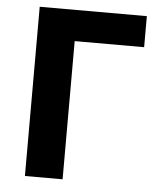

<svg xmlns="http://www.w3.org/2000/svg" viewBox="-52 -760 703 807"><g transform="rotate(5 300.0 -357.0)"><path d="M83 0V-714H535V-583H242V0Z"/></g></svg>

Font: Noto Sans Mono ExtraBold
Style: Regular
Weight: 800
Designer: Monotype Design Team
Foundry: Monotype Imaging Inc.
Version: Version 2.014